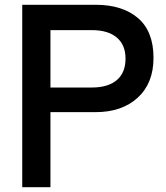

<svg xmlns="http://www.w3.org/2000/svg" viewBox="-20 -783 693 803"><path d="M73 0V-763H380Q492 -763 557 -707.5Q622 -652 622 -541Q622 -435 556 -374.5Q490 -314 380 -314H191V0ZM364 -417Q432 -417 468.5 -448Q505 -479 505 -538Q505 -595 468.5 -626Q432 -657 364 -657H191V-417Z"/></svg>

Font: Open Sauce Sans Medium
Style: Regular
Weight: 500
Designer: Alfredo Marco Pradil
Foundry: Creative Sauce Fz LLC
Version: Version 1.477